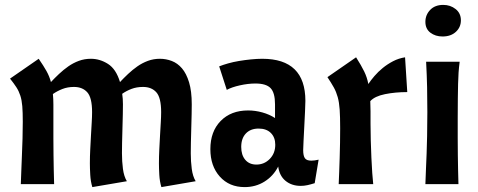

<svg xmlns="http://www.w3.org/2000/svg" viewBox="-20 -752 1953 784"><path d="M639 12Q632 -11 630.5 -38Q629 -65 629 -85Q629 -113 630.5 -142.5Q632 -172 633.5 -199.5Q635 -227 636.5 -251.5Q638 -276 638 -294Q638 -353 618.5 -375Q599 -397 564 -397Q538 -397 517 -389Q496 -381 479 -369Q482 -349 482 -326Q482 -312 481.5 -285Q481 -258 480 -227.5Q479 -197 478.5 -169Q478 -141 478 -126Q478 -93 482 -62.5Q486 -32 498 -12L357 12Q350 -11 348.5 -38Q347 -65 347 -85Q347 -113 348.5 -142.5Q350 -172 351.5 -199.5Q353 -227 354.5 -251.5Q356 -276 356 -294Q356 -353 336.5 -375Q317 -397 282 -397Q256 -397 234.5 -388.5Q213 -380 196 -368Q198 -348 198 -325Q198 -302 198 -271Q198 -225 198 -188Q198 -151 198.5 -119Q199 -87 199.5 -58.5Q200 -30 201 0H65Q66 -24 67 -54Q68 -84 69.5 -117.5Q71 -151 72 -186.5Q73 -222 73 -255Q73 -294 71 -318.5Q69 -343 63 -361.5Q57 -380 47 -395.5Q37 -411 21 -431L138 -512Q158 -483 170 -461.5Q182 -440 188 -417Q203 -433 221 -450Q239 -467 259 -481Q279 -495 302 -503.5Q325 -512 351 -512Q388 -512 421 -491Q454 -470 470 -417Q485 -433 503 -450Q521 -467 541 -481Q561 -495 584 -503.5Q607 -512 633 -512Q658 -512 681.5 -503Q705 -494 723 -473Q741 -452 752 -416Q763 -380 763 -326Q763 -312 762.5 -285Q762 -258 761 -227.5Q760 -197 759.5 -169Q759 -141 759 -126Q759 -93 763 -62.5Q767 -32 779 -12Z M979 12Q916 12 877.5 -31Q839 -74 839 -143Q839 -215 881 -258Q923 -301 993 -301Q1022 -301 1051 -293Q1080 -285 1103 -270V-326Q1103 -373 1085 -392Q1067 -411 1023 -411Q993 -411 959.5 -403.5Q926 -396 906 -385L875 -481Q890 -487 911 -493Q932 -499 956 -503Q980 -507 1005 -509.5Q1030 -512 1051 -512Q1227 -512 1227 -340Q1227 -325 1225.5 -296Q1224 -267 1222.5 -235.5Q1221 -204 1219.5 -177Q1218 -150 1218 -139Q1218 -116 1225 -106Q1232 -96 1251 -96Q1264 -96 1281 -100L1265 -4Q1249 1 1235.5 4Q1222 7 1208 7Q1171 7 1146 -13.5Q1121 -34 1116 -72Q1096 -33 1060 -10.5Q1024 12 979 12ZM1027 -80Q1059 -80 1081.5 -103Q1104 -126 1104 -161Q1104 -191 1086 -209Q1068 -227 1036 -227Q1003 -227 984 -207Q965 -187 965 -152Q965 -119 981.5 -99.5Q998 -80 1027 -80Z M1434 -518Q1455 -485 1467 -460.5Q1479 -436 1484 -409Q1494 -424 1509 -441.5Q1524 -459 1543 -474.5Q1562 -490 1585 -502Q1608 -514 1634 -518L1643 -376Q1594 -376 1552 -367.5Q1510 -359 1492 -339Q1493 -320 1493 -297.5Q1493 -275 1493 -247Q1493 -215 1494 -178.5Q1495 -142 1496.5 -108.5Q1498 -75 1500 -46Q1502 -17 1504 0H1363Q1364 -21 1365 -49Q1366 -77 1367 -107Q1368 -137 1368.5 -168.5Q1369 -200 1369 -229Q1369 -275 1367 -304.5Q1365 -334 1359 -355.5Q1353 -377 1343 -395Q1333 -413 1317 -437Z M1857 -500Q1854 -477 1852.5 -456Q1851 -435 1850.5 -409.5Q1850 -384 1849.5 -350.5Q1849 -317 1849 -271Q1849 -225 1849 -188Q1849 -151 1849.5 -119Q1850 -87 1850.5 -58.5Q1851 -30 1852 0H1717Q1718 -37 1719.5 -65Q1721 -93 1722 -124.5Q1723 -156 1724 -195.5Q1725 -235 1725 -294Q1725 -348 1724 -395.5Q1723 -443 1720 -500ZM1717 -663Q1717 -691 1736.5 -711.5Q1756 -732 1790 -732Q1819 -732 1840.5 -715Q1862 -698 1862 -669Q1862 -641 1841.5 -622Q1821 -603 1787 -603Q1758 -603 1737.5 -618.5Q1717 -634 1717 -663Z"/></svg>

Font: Cantora One
Style: Regular
Weight: 400
Designer: Pablo Impallari, Rodrigo Fuenzalida
Foundry: Pablo Impallari
Version: Version 1.002; ttfautohint (v0.8) -G 200 -r 50